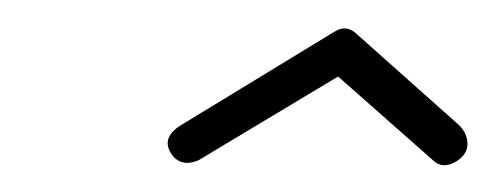

<svg xmlns="http://www.w3.org/2000/svg" viewBox="-20 -614 360 138"><path d="M308 -498Q298 -492 291 -499L223 -559L123 -499Q112 -494 105 -501Q94 -514 110 -524L220 -591Q229 -597 237 -589L310 -524Q316 -518 316 -510.5Q316 -503 308 -498Z"/></svg>

Font: Send Flowers
Style: Regular
Weight: 400
Designer: Robert E. Leuschke
Foundry: Robert E. Leuschke
Version: Version 1.010; ttfautohint (v1.8.4.7-5d5b)